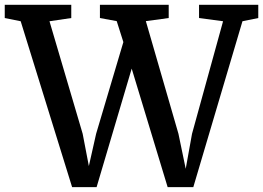

<svg xmlns="http://www.w3.org/2000/svg" viewBox="-41 -763 1081 788"><path d="M-21.5 -689V-743.2H251.5V-689L162.1 -675.8L298.3 -213.9L323.7 -81.5L353.5 -213.9L465.3 -590.3L438 -676.3L369.1 -689V-743.2H651.4V-689L557.6 -676.3L691.4 -213.9L721.2 -70.3L747.1 -213.9L874.5 -675.8L775.9 -689V-743.2H1019V-689L954.1 -675.8L752.4 4.9H647L499.5 -481.4L355.5 4.9H254.9L43.9 -675.8Z"/></svg>

Font: Merriweather
Style: Regular
Weight: 400
Designer: Eben Sorkin
Foundry: Eben Sorkin
Version: Version 1.584; ttfautohint (v1.8.1)